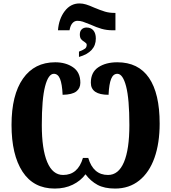

<svg xmlns="http://www.w3.org/2000/svg" viewBox="-20 -1086 995 1116"><path d="M442 -1066Q461 -1066 480.5 -1060Q500 -1054 529 -1041Q565 -1026 590 -1018.5Q615 -1011 645 -1011H651V-910H635Q600 -910 570.5 -918.5Q541 -927 506 -943Q477 -955 461.5 -960Q446 -965 430 -965Q414 -965 402.5 -953Q391 -941 386 -919L384 -910H317Q322 -976 356 -1021Q390 -1066 442 -1066ZM439 -786Q465 -796 474.5 -803.5Q484 -811 484 -826Q484 -831 480.5 -834.5Q477 -838 474 -840Q471 -842 470 -843Q458 -850 451 -859Q444 -868 444 -886Q444 -905 455 -915.5Q466 -926 483 -926Q509 -926 523 -909Q537 -892 537 -862Q537 -783 439 -755ZM47 -360Q47 -534 113.5 -629Q180 -724 301 -724Q362 -724 404.5 -695Q447 -666 447 -605Q447 -573 423.5 -554.5Q400 -536 344 -535Q341 -598 329 -627.5Q317 -657 293 -657Q261 -657 242 -584Q223 -511 223 -359Q223 -219 254.5 -144Q286 -69 347 -69Q433 -69 462 -168H493Q522 -69 608 -69Q669 -69 700.5 -143.5Q732 -218 732 -359Q732 -511 713 -584Q694 -657 662 -657Q638 -657 626 -627.5Q614 -598 611 -535Q508 -535 508 -605Q508 -666 551.5 -695Q595 -724 662 -724Q784 -724 846 -633.5Q908 -543 908 -368Q908 -254 878 -169Q848 -84 789.5 -37Q731 10 649 10Q587 10 547 -11.5Q507 -33 477 -73Q449 -35 403 -12.5Q357 10 298 10Q175 10 111 -88Q47 -186 47 -360Z"/></svg>

Font: Noto Serif CondBlack
Style: Regular
Weight: 900
Width: 3
Designer: Monotype Design Team
Foundry: Monotype Imaging Inc.
Version: Version 1.001